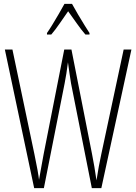

<svg xmlns="http://www.w3.org/2000/svg" viewBox="-20 -969 702 989"><path d="M657 -714 502 0H453L346 -539Q342 -565 338.5 -587.5Q335 -610 330 -648Q326 -614 322 -591Q318 -568 313 -540L206 0H156L5 -714H44L157 -176Q167 -129 173 -95Q179 -61 181 -43Q187 -79 194.5 -118.5Q202 -158 205 -176L311 -714H348L454 -176Q461 -140 466 -110.5Q471 -81 477 -40Q483 -78 489 -111.5Q495 -145 502 -176L617 -714ZM351 -949Q364 -925 382 -894.5Q400 -864 416.5 -837.5Q433 -811 441 -799V-791H420Q399 -815 375.5 -848.5Q352 -882 331 -911Q312 -884 288 -849Q264 -814 244 -791H222V-799Q234 -816 250.5 -843Q267 -870 283.5 -898.5Q300 -927 312 -949Z"/></svg>

Font: Noto Sans Gurmukhi ExtraCondensed ExtraLight
Style: Regular
Weight: 200
Width: 2
Designer: Jelle Bosma - Monotype Design Team
Foundry: Monotype Imaging Inc.
Version: Version 2.004; ttfautohint (v1.8.4.7-5d5b)